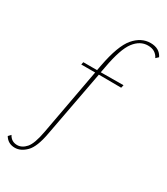

<svg xmlns="http://www.w3.org/2000/svg" viewBox="-362 -816 1055 1210"><g transform="rotate(30 166.0 -211.0)"><path d="M455 -660 437 -643Q426 -665 407 -677Q388 -689 358 -689Q301 -689 259.5 -634.5Q218 -580 192 -436L184 -394L349 -395L344 -374L181 -375L91 105Q72 211 33.5 250Q-5 289 -48 289Q-98 289 -123 247L-106 229Q-86 267 -44 267Q-9 267 19.5 234.5Q48 202 65 109L154 -375H53L57 -394H157L164 -431Q194 -590 245.5 -650.5Q297 -711 365 -711Q430 -711 455 -660Z"/></g></svg>

Font: Ysabeau Infant Extralight
Style: Italic
Weight: 200
Italic angle: -12°
Designer: Christian Thalmann (Catharsis Fonts)
Version: Version 0.003